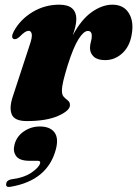

<svg xmlns="http://www.w3.org/2000/svg" viewBox="-20 -492 572 800"><path d="M37 -329.5Q24 -335.5 37.5 -361.5Q64.5 -411 115.5 -441.8Q166.5 -472.5 226.5 -472.5Q263.5 -472.5 280.8 -456.8Q298 -441 298 -413.5Q298 -397.5 293.8 -380Q289.5 -362.5 283 -344.5Q319.5 -412 363 -442.2Q406.5 -472.5 448 -472.5Q492 -472.5 513.8 -441.8Q535.5 -411 531 -364.5Q525.5 -305.5 493.2 -273.5Q461 -241.5 418 -241.5Q386.5 -241.5 370.8 -255.8Q355 -270 355 -292Q355 -305.5 358.8 -318.2Q362.5 -331 362.5 -342.5Q362.5 -363 346 -363Q329 -363 307.5 -329.5Q286 -296 261.5 -218.5Q250 -181 244 -155.8Q238 -130.5 238 -113.5Q238 -96.5 246.2 -88Q254.5 -79.5 263 -73Q271.5 -66.5 271.5 -54Q271.5 -31 222.5 -9.2Q173.5 12.5 91.5 12.5Q40 12.5 28.8 -15.8Q17.5 -44 34 -92L104 -305.5Q115 -337.5 112.2 -350.5Q109.5 -363.5 99.5 -363.5Q92 -363.5 83.5 -358Q75 -352.5 60 -337.5Q46.5 -326 37 -329.5ZM103 178Q61 178 47 158Q33 138 40.5 110.5Q49 76.5 79 55.8Q109 35 146 35Q188 35 206.5 59Q225 83 213 129.5Q179 259.5 25.5 286Q4 290.5 5.5 275Q6.5 260 25.5 255.5Q80.5 248.5 111.5 227Q142.5 205.5 147 188.5Q150 178 137 178Z"/></svg>

Font: Fraunces 72pt S000 Black
Style: Italic
Weight: 900
Italic angle: -16°
Version: Version 1.000; ttfautohint (v1.8.3)